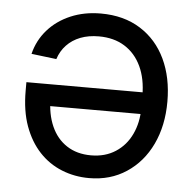

<svg xmlns="http://www.w3.org/2000/svg" viewBox="-45 -586 646 641"><g transform="rotate(5 278.5 -265.5)"><path d="M268.1 -541Q345.2 -541 400.6 -506.1Q456.1 -471.2 485.4 -409.4Q514.6 -347.7 514.6 -267.1Q514.6 -186.5 484.9 -124Q455.1 -61.5 401.1 -25.9Q347.2 9.8 275.9 9.8Q227.1 9.8 184.1 -7.6Q141.1 -24.9 108.9 -59.3Q76.7 -93.8 58.3 -144.3Q40 -194.8 40 -262.2V-291H463.9V-218.3H86.9L125 -244.6Q125 -191.4 142.8 -151.1Q160.6 -110.8 194.6 -88.6Q228.5 -66.4 275.9 -66.4Q323.2 -66.4 357.9 -88.9Q392.6 -111.3 411.1 -150.4Q429.7 -189.5 429.7 -238.3V-279.8Q429.7 -336.4 410.2 -377.9Q390.6 -419.4 354.5 -441.9Q318.4 -464.4 268.1 -464.4Q233.4 -464.4 206.3 -453.9Q179.2 -443.4 160.4 -423.6Q141.6 -403.8 132.8 -376.5L48.8 -386.7Q60.1 -432.6 90.6 -467.3Q121.1 -502 166.7 -521.5Q212.4 -541 268.1 -541Z"/></g></svg>

Font: Inter 24pt
Style: Regular
Weight: 400
Designer: Rasmus Andersson
Foundry: rsms
Version: Version 4.001;git-66647c0bb